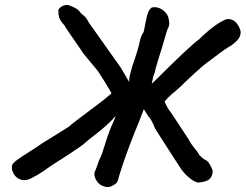

<svg xmlns="http://www.w3.org/2000/svg" viewBox="-20 -710 994 777"><path d="M954 -582Q954 -564 944 -551.5Q934 -539 916 -526Q892 -513 852 -482L827 -463Q808 -451 769 -415Q730 -379 711 -360L691 -342Q688 -340 673.5 -327.5Q659 -315 646 -299Q648 -294 655 -280Q662 -266 671 -256L744 -145Q748 -136 755 -126.5Q762 -117 765 -113Q780 -96 787 -82Q790 -80 797.5 -72.5Q805 -65 811 -63Q820 -59 827 -48Q834 -37 841 -19Q840 3 828 14.5Q816 26 781 29Q764 25 742.5 6.5Q721 -12 707 -35Q706 -37 645 -131L607 -191Q603 -203 593.5 -220.5Q584 -238 581 -238L562 -268Q561 -264 540 -211L526 -177Q485 -74 462 2Q461 5 459 14Q457 23 452.5 29Q448 35 441 38Q428 47 415 47Q408 47 400 44Q383 39 372.5 24Q362 9 362 -6Q362 -14 365 -18L374 -41Q380 -62 387 -74Q392 -84 396.5 -99.5Q401 -115 404 -123Q423 -184 438 -215Q443 -225 448 -240Q442 -235 434 -225Q403 -194 365 -165Q330 -138 315 -124Q303 -115 265.5 -90Q228 -65 203 -50Q195 -45 169 -27Q144 -8 111 9Q94 19 78 19Q65 19 53.5 12Q42 5 36 -6Q28 -19 28 -32Q28 -46 37 -52Q42 -59 70.5 -77.5Q99 -96 110 -103Q134 -118 152 -131L178 -147Q195 -158 227 -177.5Q259 -197 261 -199Q266 -205 293 -225L400 -306L431 -332Q430 -337 403 -380.5Q376 -424 370 -430L317 -494Q317 -495 305 -512Q243 -601 241 -607Q224 -626 220 -637.5Q216 -649 216 -670Q221 -679 231 -684.5Q241 -690 251 -690Q258 -690 266 -686Q270 -684 278.5 -680.5Q287 -677 294.5 -671Q302 -665 308 -656Q310 -654 319.5 -646.5Q329 -639 340 -618L469 -436L503 -378Q502 -395 508 -415Q514 -435 516 -444Q539 -509 546 -544Q551 -567 561 -580Q562 -582 564 -592.5Q566 -603 567 -609Q574 -647 580 -661Q586 -675 595 -680Q599 -681 605 -681Q624 -681 640 -668.5Q656 -656 661 -641Q665 -623 665 -616Q665 -603 657 -590Q650 -565 638 -525.5Q626 -486 619 -464L611 -437Q610 -433 607.5 -422Q605 -411 601 -403Q599 -393 597 -385Q595 -377 594 -371L614 -390Q748 -524 786 -551Q817 -582 847 -604Q877 -626 899 -633Q921 -634 935 -619Q949 -604 954 -582Z"/></svg>

Font: Caveat
Style: Bold
Weight: 700
Designer: Pablo Impallari
Foundry: Pablo Impallari
Version: Version 1.500; ttfautohint (v1.6)